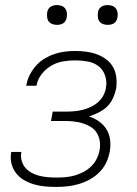

<svg xmlns="http://www.w3.org/2000/svg" viewBox="-20 -729 540 757"><path d="M202 8Q179 8 157 6Q135 4 114.5 -2Q94 -8 75.5 -18.5Q57 -29 44 -45.5Q31 -62 25.5 -83Q20 -104 24 -127V-130H64V-128Q61 -111 65.5 -95Q70 -79 80.5 -67Q91 -55 105 -47.5Q119 -40 135 -36Q151 -32 168 -30.5Q185 -29 203 -29Q220 -29 238 -30.5Q256 -32 274 -37Q292 -42 309 -51Q326 -60 339.5 -73Q353 -86 361.5 -103.5Q370 -121 373 -139Q376 -157 373 -174.5Q370 -192 361 -206Q352 -220 337 -229Q322 -238 306 -243Q290 -248 271.5 -250Q253 -252 235 -252H181L188 -289H242Q258 -289 274 -290.5Q290 -292 306 -296Q322 -300 338 -307.5Q354 -315 367 -326.5Q380 -338 388 -353.5Q396 -369 398 -385Q402 -409 394 -432Q386 -455 368 -468.5Q350 -482 326 -486.5Q302 -491 277 -491Q253 -491 229 -487Q205 -483 183 -470.5Q161 -458 144.5 -437Q128 -416 124 -392L123 -391H83L84 -393Q87 -413 97 -433Q107 -453 121.5 -469.5Q136 -486 155 -497.5Q174 -509 194.5 -516Q215 -523 236 -525.5Q257 -528 277 -528Q299 -528 321 -525Q343 -522 363 -514.5Q383 -507 399.5 -494.5Q416 -482 426 -464Q436 -446 438.5 -424Q441 -402 438 -380Q434 -361 425.5 -342Q417 -323 402.5 -309Q388 -295 369 -285.5Q350 -276 331 -270Q352 -263 370 -250.5Q388 -238 399.5 -219.5Q411 -201 414 -178.5Q417 -156 413 -133Q409 -110 399 -88.5Q389 -67 372 -50Q355 -33 334 -21.5Q313 -10 291 -3.5Q269 3 246.5 5.5Q224 8 202 8ZM405 -631Q395 -631 386.5 -634Q378 -637 372.5 -644Q367 -651 366 -660.5Q365 -670 366 -680Q367 -686 370 -692Q373 -698 379 -702Q385 -706 391.5 -707.5Q398 -709 404 -709Q414 -709 422.5 -706Q431 -703 436.5 -696Q442 -689 443.5 -679.5Q445 -670 443 -660Q442 -654 439 -648Q436 -642 430.5 -638Q425 -634 418 -632.5Q411 -631 405 -631ZM205 -631Q195 -631 186.5 -634Q178 -637 172.5 -644Q167 -651 166 -660.5Q165 -670 166 -680Q167 -686 170 -692Q173 -698 179 -702Q185 -706 191.5 -707.5Q198 -709 204 -709Q214 -709 222.5 -706Q231 -703 236.5 -696Q242 -689 243.5 -679.5Q245 -670 243 -660Q242 -654 239 -648Q236 -642 230.5 -638Q225 -634 218 -632.5Q211 -631 205 -631Z"/></svg>

Font: Iosevka SS18 Extralight
Style: Italic
Weight: 200
Italic angle: -9°
Monospace: yes
Designer: Belleve Invis
Foundry: Belleve Invis
Version: Version 25.1.1; ttfautohint (v1.8.4)